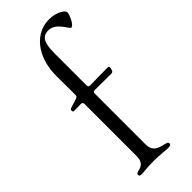

<svg xmlns="http://www.w3.org/2000/svg" viewBox="-250 -800 841 841"><g transform="rotate(-45 171.0 -379.0)"><path d="M110.8 -390.6V-67.8C110.4 -23.1 84.5 -20.2 67.5 -15.6C61.4 -13.8 56.8 -11.4 56.8 -5C56.8 2.1 62.1 4.3 69.6 4.3C87.7 4.3 101.2 0 149.1 0C187.1 0 215.2 5 234.4 5C246.1 5 252.1 2.1 252.1 -5C252.1 -11.4 248.2 -14.2 237.2 -17C209.9 -23.8 175.1 -28.1 174.7 -76.7V-390.6C175.1 -398.8 177.9 -401.6 186.1 -402L286.9 -401.3C295.1 -401.6 298.7 -404.5 300.8 -412.3L302.9 -421.5C304.3 -429.3 302.2 -432.2 294 -432.2L186.1 -430.8C177.9 -430.8 175.1 -433.6 174.7 -441.8V-639.2C174.7 -699.6 185 -730.8 226.6 -730.8C274.9 -730.8 296.5 -667.6 306.8 -667.6C320 -667.6 341.6 -710.2 341.6 -728C341.6 -739.3 310.7 -762.8 262.8 -762.8C177.2 -762.8 109.4 -685 110.1 -561.8L110.8 -447.4C110.4 -439.3 107.6 -435.4 99.8 -432.9L58.6 -420.1C50.8 -417.6 48.7 -414.1 50.4 -405.9V-406.2C51.1 -403.1 52.6 -401.3 56.8 -401.3L99.4 -402C107.6 -401.6 110.4 -398.8 110.8 -390.6Z"/></g></svg>

Font: Margiela Serif Light
Style: Regular
Weight: 300
Designer: Andreas Faust, Stefan Endress
Version: Version 1.002;FEAKit 1.0